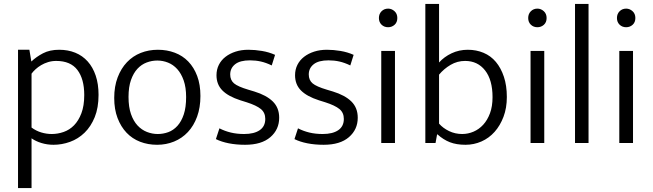

<svg xmlns="http://www.w3.org/2000/svg" viewBox="-20 -730 3332 980"><path d="M253 9Q221 9 191.5 0Q162 -9 141 -24V230H72V-476H130L140 -416Q165 -440 199.5 -458Q234 -476 282 -476Q327 -476 364 -461Q401 -446 427.5 -416.5Q454 -387 468.5 -344Q483 -301 483 -246Q483 -180 463.5 -132Q444 -84 411.5 -52.5Q379 -21 337.5 -6Q296 9 253 9ZM267 -419Q245 -419 225.5 -413Q206 -407 190 -397.5Q174 -388 161.5 -376.5Q149 -365 141 -354V-79Q164 -62 190.5 -54Q217 -46 244 -46Q275 -46 305 -56.5Q335 -67 358 -90.5Q381 -114 395.5 -152Q410 -190 410 -245Q410 -327 375 -373Q340 -419 267 -419Z M1003 -240Q1003 -181 986 -134.5Q969 -88 939 -56Q909 -24 868.5 -7.5Q828 9 782 9Q735 9 695 -6.5Q655 -22 626 -52.5Q597 -83 580 -127.5Q563 -172 563 -230Q563 -289 580.5 -335Q598 -381 628 -412.5Q658 -444 698.5 -460Q739 -476 786 -476Q832 -476 872 -461Q912 -446 941 -416Q970 -386 986.5 -342Q1003 -298 1003 -240ZM930 -235Q930 -284 917.5 -319.5Q905 -355 884.5 -377.5Q864 -400 837.5 -410.5Q811 -421 783 -421Q755 -421 728.5 -411Q702 -401 681.5 -379Q661 -357 648.5 -321.5Q636 -286 636 -235Q636 -184 648.5 -148Q661 -112 682 -89.5Q703 -67 730 -56.5Q757 -46 785 -46Q813 -46 839 -55.5Q865 -65 885.5 -87.5Q906 -110 918 -146Q930 -182 930 -235Z M1367 -396Q1338 -410 1311.5 -416Q1285 -422 1256 -422Q1205 -422 1180 -402Q1155 -382 1155 -350Q1155 -321 1174.5 -304.5Q1194 -288 1248 -272L1278 -263Q1340 -244 1372.5 -212Q1405 -180 1405 -129Q1405 -69 1360 -30Q1315 9 1231 9Q1186 9 1148 1.5Q1110 -6 1082 -20L1100 -75Q1127 -61 1158 -53.5Q1189 -46 1226 -46Q1277 -46 1305.5 -65.5Q1334 -85 1334 -123Q1334 -155 1311.5 -173.5Q1289 -192 1239 -208L1207 -218Q1145 -238 1115 -268.5Q1085 -299 1085 -346Q1085 -375 1097 -399Q1109 -423 1131 -440Q1153 -457 1182.5 -466.5Q1212 -476 1248 -476Q1281 -476 1317 -470Q1353 -464 1384 -450Z M1768 -396Q1739 -410 1712.5 -416Q1686 -422 1657 -422Q1606 -422 1581 -402Q1556 -382 1556 -350Q1556 -321 1575.5 -304.5Q1595 -288 1649 -272L1679 -263Q1741 -244 1773.5 -212Q1806 -180 1806 -129Q1806 -69 1761 -30Q1716 9 1632 9Q1587 9 1549 1.5Q1511 -6 1483 -20L1501 -75Q1528 -61 1559 -53.5Q1590 -46 1627 -46Q1678 -46 1706.5 -65.5Q1735 -85 1735 -123Q1735 -155 1712.5 -173.5Q1690 -192 1640 -208L1608 -218Q1546 -238 1516 -268.5Q1486 -299 1486 -346Q1486 -375 1498 -399Q1510 -423 1532 -440Q1554 -457 1583.5 -466.5Q1613 -476 1649 -476Q1682 -476 1718 -470Q1754 -464 1785 -450Z M1926 0V-470H1996V0ZM1961 -591Q1941 -591 1927.5 -604Q1914 -617 1914 -638Q1914 -659 1927.5 -672.5Q1941 -686 1961 -686Q1979 -686 1993.5 -673Q2008 -660 2008 -638Q2008 -616 1994 -603.5Q1980 -591 1961 -591Z M2567 -235Q2567 -179 2550 -134Q2533 -89 2504.5 -57Q2476 -25 2437.5 -8Q2399 9 2356 9Q2310 9 2276.5 -4Q2243 -17 2213 -44H2211L2203 0H2151V-710H2221V-411Q2247 -440 2285 -458Q2323 -476 2368 -476Q2411 -476 2448 -460.5Q2485 -445 2511 -414Q2537 -383 2552 -338Q2567 -293 2567 -235ZM2494 -234Q2494 -322 2456 -370.5Q2418 -419 2354 -419Q2314 -419 2280 -399Q2246 -379 2221 -349V-99Q2241 -76 2272 -61Q2303 -46 2339 -46Q2369 -46 2397 -58Q2425 -70 2446.5 -93.5Q2468 -117 2481 -152Q2494 -187 2494 -234Z M2688 0V-470H2758V0ZM2723 -591Q2703 -591 2689.5 -604Q2676 -617 2676 -638Q2676 -659 2689.5 -672.5Q2703 -686 2723 -686Q2741 -686 2755.5 -673Q2770 -660 2770 -638Q2770 -616 2756 -603.5Q2742 -591 2723 -591Z M2915 0V-710H2984V0Z M3141 0V-470H3211V0ZM3176 -591Q3156 -591 3142.5 -604Q3129 -617 3129 -638Q3129 -659 3142.5 -672.5Q3156 -686 3176 -686Q3194 -686 3208.5 -673Q3223 -660 3223 -638Q3223 -616 3209 -603.5Q3195 -591 3176 -591Z"/></svg>

Font: Mukta Vaani Light
Style: Regular
Weight: 300
Designer: Noopur Datye, Girish Dalvi, Yashodeep Gholap, Pallavi Karambelkar
Foundry: Ek Type
Version: Version 2.538;PS 1.000;hotconv 16.6.51;makeotf.lib2.5.65220;